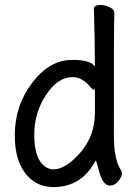

<svg xmlns="http://www.w3.org/2000/svg" viewBox="-20 -735 540 779"><path d="M197 -48Q247 -48 306 -116Q365 -184 365 -276V-376Q365 -371 361 -371Q356 -371 349 -379Q316 -422 274 -422Q214 -422 166.5 -349.5Q119 -277 119 -189Q119 -117 141.5 -82.5Q164 -48 197 -48ZM197 24Q126 24 83 -31.5Q40 -87 40 -186Q40 -306 110.5 -399Q181 -492 273 -492Q348 -492 365 -465Q365 -555 361 -699Q361 -715 388 -715Q405 -715 424.5 -706Q444 -697 444 -681Q444 -669 443 -643.5Q442 -618 442 -185Q442 -84 473 -41L475 -33Q475 -19 460.5 -0.5Q446 18 426 18Q398 18 383 -37Q370 -85 368 -85V-83Q311 24 197 24Z"/></svg>

Font: LXGW WenKai Mono
Style: Bold
Weight: 700
Designer: Fontworks Inc.
Version: Version 1.250;January 17, 2023